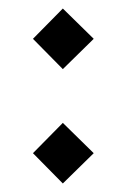

<svg xmlns="http://www.w3.org/2000/svg" viewBox="-20 -425 302 455"><path d="M128.9 -404.8 202.1 -333 128.9 -261.2 58.1 -333ZM128.9 -133.8 202.1 -62 128.9 9.8 58.1 -62Z"/></svg>

Font: Wesal
Style: Regular
Weight: 700
Designer: Ahmed zaza
Foundry: Ahmed zaza
Version: Version 2.01